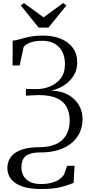

<svg xmlns="http://www.w3.org/2000/svg" viewBox="-20 -983 581 1252"><path d="M245 249.5Q174.5 249.5 126.2 233Q78 216.5 53 185.8Q28 155 28 112.5Q28 87 38 62.8Q48 38.5 71.8 19.2Q95.5 0 136.2 -11.5Q177 -23 238 -23Q298.5 -23 342.5 -42.2Q386.5 -61.5 410.5 -100.5Q434.5 -139.5 434.5 -198Q434.5 -247.5 415 -284.8Q395.5 -322 351 -342.5Q306.5 -363 231 -363L149.5 -359L149 -403L217 -402Q260 -401.5 303 -418Q346 -434.5 374.8 -470.2Q403.5 -506 403.5 -563.5Q403.5 -637 363.5 -677Q323.5 -717 257 -717Q204.5 -717 174 -704.2Q143.5 -691.5 134 -675.5L108 -556H62L62.5 -718Q80 -719.5 99 -724.5Q118 -729.5 140.5 -735.8Q163 -742 192 -746.5Q221 -751 259.5 -751Q324.5 -751 375 -730.8Q425.5 -710.5 454.5 -671.5Q483.5 -632.5 483.5 -576Q483.5 -534.5 467 -502.5Q450.5 -470.5 424.8 -447.5Q399 -424.5 369.5 -410.8Q340 -397 313.5 -392Q378 -390.5 423.8 -365.2Q469.5 -340 494 -298.5Q518.5 -257 518.5 -206Q518.5 -160 500.8 -120.5Q483 -81 448.2 -51.5Q413.5 -22 362.5 -5.5Q311.5 11 244.5 11Q201.5 11 176.5 19.8Q151.5 28.5 139.2 43.2Q127 58 123.2 75.8Q119.5 93.5 119.5 112Q119.5 137.5 132.2 161.8Q145 186 172.8 201.5Q200.5 217 245 217Q289.5 217 320 207.8Q350.5 198.5 369.2 184.5Q388 170.5 397 156.5L418 98H466L460 209.5Q431 222.5 380.8 236Q330.5 249.5 245 249.5ZM232 -803 115.5 -947.5 136.5 -963 264 -870 392 -963 413 -947.5 296 -803Z"/></svg>

Font: Merriweather 96pt Light
Style: Regular
Weight: 300
Version: Version 2.100